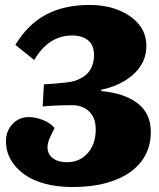

<svg xmlns="http://www.w3.org/2000/svg" viewBox="-20 -738 642 774"><path d="M42 -557Q91 -639 164.5 -678.5Q238 -718 341 -718Q407 -718 458.5 -697Q510 -676 540 -639.5Q570 -603 570 -553Q570 -509 548 -474Q526 -439 485 -413.5Q444 -388 388 -376V-371Q483 -362 535.5 -321Q588 -280 588 -206Q588 -156 567.5 -115.5Q547 -75 506.5 -45.5Q466 -16 407 0Q348 16 272 16Q212 16 162.5 3Q113 -10 78 -35Q43 -60 23.5 -94Q4 -128 4 -169Q4 -210 30.5 -238Q57 -266 95 -266Q123 -266 152.5 -254.5Q182 -243 200 -222L182 -185Q168 -155 172.5 -132.5Q177 -110 197.5 -97Q218 -84 250 -84Q285 -84 311 -101Q337 -118 351.5 -147.5Q366 -177 366 -216Q366 -249 353.5 -270.5Q341 -292 319.5 -303Q298 -314 273 -314Q253 -314 233 -313.5Q213 -313 192.5 -312Q172 -311 152 -309L157 -398Q177 -399 201 -401Q225 -403 246.5 -405.5Q268 -408 281 -412Q308 -421 325 -435Q342 -449 350.5 -470Q359 -491 359 -515Q359 -556 335 -575.5Q311 -595 270 -595Q239 -595 211.5 -584Q184 -573 160.5 -551Q137 -529 118 -496Z"/></svg>

Font: Literata 18pt Black
Style: Italic
Weight: 900
Italic angle: -2°
Designer: Latin by Veronika Burian and Jose Scaglione. Greek by Irene Vlachou. Cyrillic by Vera Evstafieva
Foundry: TypeTogether
Version: Version 3.103;gftools[0.9.29]